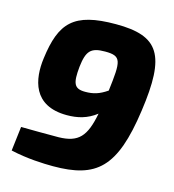

<svg xmlns="http://www.w3.org/2000/svg" viewBox="-107 -790 809 893"><g transform="rotate(15 298.0 -344.0)"><path d="M342 -701C138 -701 81 -637 58 -461C44 -358 65 -233 230 -233C281 -233 327 -244 371 -278C349 -164 315 -126 220 -124C144 -124 97 -124 39 -125L25 -8C103 10 183 13 229 13C438 13 521 -59 561 -343C601 -622 549 -701 342 -701ZM229 -466C238 -544 257 -565 326 -565C406 -565 407 -541 389 -394C351 -368 323 -360 284 -360C230 -360 221 -385 229 -466Z"/></g></svg>

Font: Exo 2 Extra Bold
Style: Italic
Weight: 800
Italic angle: -8°
Designer: Natanael Gama
Version: Version 1.001;PS 001.001;hotconv 1.0.88;makeotf.lib2.5.64775